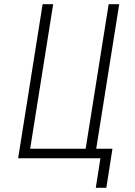

<svg xmlns="http://www.w3.org/2000/svg" viewBox="-20 -750 640 910"><path d="M434 140 456 0H66L182 -730H232L123 -45H386L495 -730H545L436 -45H513L484 140Z"/></svg>

Font: JetBrains Mono NL Thin
Style: Italic
Weight: 100
Italic angle: -9°
Monospace: yes
Designer: Philipp Nurullin, Konstantin Bulenkov
Foundry: JetBrains
Version: Version 2.305; ttfautohint (v1.8.4.7-5d5b)